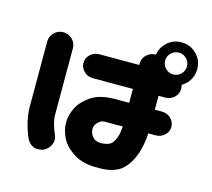

<svg xmlns="http://www.w3.org/2000/svg" viewBox="-102 -819 1051 953"><g transform="rotate(15 423.5 -342.5)"><path d="M136.7 -593.8Q164.1 -593.8 183.6 -575.7Q203.1 -557.6 204.1 -530.3V-188.5Q204.1 -146.5 229.5 -89.8Q240.2 -65.4 229 -41Q217.8 -16.6 193.4 -4.9Q136.7 13.7 108.4 -37.1Q73.2 -118.2 72.3 -192.4V-530.3Q73.2 -556.6 91.8 -574.7Q110.4 -592.8 136.7 -593.8ZM517.6 -130.9Q532.2 -149.4 539.1 -179.7Q542 -196.3 543.9 -217.8H456.1Q437.5 -218.8 425.3 -209.5Q413.1 -200.2 407.2 -189Q401.4 -177.7 401.4 -165Q401.4 -157.2 407.2 -143.1Q413.1 -128.9 425.3 -120.1Q437.5 -111.3 456.1 -110.4H465.8Q502.9 -112.3 517.6 -130.9ZM662.1 -588.9Q662.1 -565.4 678.7 -548.8Q695.3 -532.2 718.8 -532.2Q741.2 -532.2 757.8 -548.8Q774.4 -565.4 774.4 -588.9Q774.4 -611.3 757.8 -627.9Q741.2 -644.5 718.8 -644.5Q695.3 -644.5 678.7 -627.9Q662.1 -611.3 662.1 -588.9ZM775.4 -472.7Q775.4 -447.3 756.3 -429.2Q737.3 -411.1 710 -411.1H675.8V-339.8H711.9Q739.3 -339.8 758.3 -321.8Q777.3 -303.7 777.3 -278.3Q777.3 -252 757.8 -235.4Q739.3 -217.8 711.9 -217.8H674.8Q671.9 -160.2 656.2 -112.3Q636.7 -56.6 602.1 -24.4Q567.4 7.8 499 11.7H456.1Q391.6 8.8 349.6 -19.5Q304.7 -48.8 285.6 -87.4Q266.6 -126 266.6 -165Q266.6 -203.1 286.1 -241.7Q305.7 -280.3 349.6 -309.6Q393.6 -338.9 467.8 -339.8H543.9V-411.1H338.9Q311.5 -411.1 293 -428.7Q273.4 -447.3 273.4 -472.7Q273.4 -498 292.5 -516.1Q311.5 -534.2 338.9 -534.2H543.9V-546.9Q544.9 -570.3 564.5 -587.9Q584 -605.5 610.4 -605.5Q615.2 -639.6 641.6 -666Q672.9 -697.3 718.8 -697.3Q763.7 -697.3 795.4 -665.5Q827.1 -633.8 827.1 -588.9Q827.1 -543 795.9 -511.7Q784.2 -500 772.5 -493.2Q775.4 -483.4 775.4 -472.7Z"/></g></svg>

Font: Nico Moji
Style: Regular
Weight: 400
Version: Version 1.02